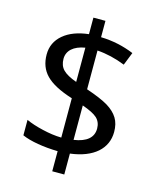

<svg xmlns="http://www.w3.org/2000/svg" viewBox="-120 -844 813 986"><g transform="rotate(15 286.0 -350.5)"><path d="M507.8 -219.2C507.8 -247.6 502 -272 489.7 -292C477.5 -312 459 -329.6 433.6 -345.2C407.7 -360.8 369.1 -377.4 316.9 -395V-601.1C365.7 -597.7 415.5 -585.9 465.8 -565.9L493.2 -634.8C437.5 -657.7 378.9 -670.4 316.9 -671.9V-758.8H252.9V-670.9C196.8 -664.6 151.9 -647.9 119.1 -620.1C86.4 -592.3 69.8 -557.1 69.8 -514.2C69.8 -469.7 83.5 -433.1 111.3 -404.8C139.2 -376 186 -351.1 252.9 -330.1V-121.1C220.7 -121.6 187 -126.5 151.9 -134.8C116.2 -143.1 86.4 -152.8 62 -164.1V-82C106.4 -62 178.7 -50.3 252.9 -48.8V58.1H316.9V-53.2C439.5 -68.4 507.8 -129.9 507.8 -219.2ZM159.2 -515.1C159.2 -558.1 191.9 -588.9 252.9 -599.1V-417C218.3 -429.2 194.3 -442.9 180.2 -457.5C166 -472.2 159.2 -491.2 159.2 -515.1ZM418.9 -212.9C418.9 -165.5 384.8 -136.2 316.9 -126V-309.1C354.5 -295.9 380.9 -282.7 396 -269C411.1 -254.9 418.9 -236.3 418.9 -212.9Z"/></g></svg>

Font: Noto Reveo Sans
Style: Regular
Weight: 400
Designer: Monotype Design team
Foundry: Monotype Imaging Inc.
Version: Version 1.04